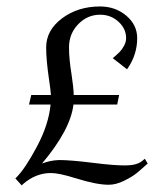

<svg xmlns="http://www.w3.org/2000/svg" viewBox="-20 -558 475 591"><path d="M27.3 -8.8 31.2 -12.7Q57.6 -39.1 93.8 -106.9Q129.9 -174.8 135.7 -236.3H69.3L76.2 -265.6H136.7Q135.7 -282.2 130.9 -313.5Q122.1 -373 122.1 -412.1Q122.1 -464.8 170.9 -501.5Q219.7 -538.1 288.1 -538.1Q335 -538.1 368.7 -509.8Q402.3 -481.4 402.3 -440.4Q402.3 -388.7 371.1 -344.7L327.1 -378.9Q340.8 -390.6 348.1 -397.9Q355.5 -405.3 361.8 -417Q368.2 -428.7 368.2 -440.4Q368.2 -469.7 344.7 -491.2Q321.3 -512.7 288.1 -512.7Q249 -512.7 220.7 -483.4Q192.4 -454.1 192.4 -412.1Q192.4 -377 200.2 -329.1Q206.1 -291 207 -265.6H346.7L340.8 -236.3H206.1Q197.3 -159.2 109.4 -54.7Q134.8 -64.5 162.1 -65.4Q197.3 -65.4 267.6 -56.6Q329.1 -48.8 365.2 -48.8Q382.8 -48.8 394.5 -51.8Q406.2 -54.7 412.1 -58.6Q418 -62.5 425.8 -69.3L434.6 -54.7Q414.1 -36.1 400.4 -24.9Q386.7 -13.7 361.8 -1.5Q336.9 10.7 314.5 10.7Q277.3 10.7 214.8 -8.8Q162.1 -25.4 136.7 -25.4Q89.8 -25.4 50.8 8.8L46.9 12.7Z"/></svg>

Font: Kleymisska
Style: Regular
Weight: 500
Italic angle: -8°
Designer: gluk
Foundry: gluk
Version: Version 0.298